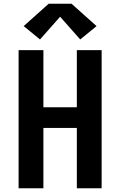

<svg xmlns="http://www.w3.org/2000/svg" viewBox="-20 -1002 640 1022"><path d="M79 0V-735H211V-431H389V-735H521V0H389V-321H211V0ZM407 -792 300 -913 193 -792 106 -863 239 -982H361L494 -863Z"/></svg>

Font: Iosevka Custom XBdEx
Style: Regular
Weight: 800
Width: 7
Monospace: yes
Designer: Belleve Invis
Foundry: Belleve Invis
Version: Version 11.2.4; ttfautohint (v1.8.4)